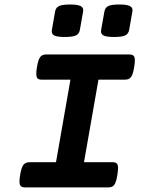

<svg xmlns="http://www.w3.org/2000/svg" viewBox="-20 -817 640 837"><path d="M342.8 -772.9Q342.8 -769 342.3 -766.6L328.1 -686.5Q325.2 -669.4 311 -662.6Q296.9 -655.8 262.7 -655.8Q231.4 -655.8 218.5 -661.4Q205.6 -667 205.6 -680.2Q205.6 -684.1 206.1 -686.5L220.2 -766.6Q223.1 -783.7 237.1 -790.5Q251 -797.4 285.2 -797.4Q315.9 -797.4 329.3 -791.5Q342.8 -785.6 342.8 -772.9ZM557.6 -772.9Q557.6 -769 557.1 -766.6L543 -686.5Q540 -669.4 525.9 -662.6Q511.7 -655.8 477.5 -655.8Q446.3 -655.8 433.3 -661.4Q420.4 -667 420.4 -680.2Q420.4 -684.1 420.9 -686.5L435.1 -766.6Q438 -783.7 451.9 -790.5Q465.8 -797.4 500 -797.4Q530.8 -797.4 544.2 -791.5Q557.6 -785.6 557.6 -772.9ZM567.9 -553.2Q567.9 -542 564.9 -524.4Q561.5 -502 556.2 -490.2Q550.8 -478.5 543.5 -474.1Q536.1 -469.7 524.4 -469.7H409.2L346.2 -109.9H471.2Q483.9 -109.9 489.3 -104.2Q494.6 -98.6 494.6 -84Q494.6 -73.2 491.7 -54.7Q488.3 -32.2 483.2 -20.5Q478 -8.8 470.7 -4.4Q463.4 0 451.7 0H89.4Q76.7 0 70.8 -5.6Q64.9 -11.2 64.9 -26.4Q64.9 -37.1 67.9 -54.7Q73.2 -87.4 82.3 -98.6Q91.3 -109.9 108.9 -109.9H224.1L287.1 -469.7H162.1Q149.4 -469.7 143.8 -475.1Q138.2 -480.5 138.2 -495.6Q138.2 -506.8 141.1 -524.4Q146.5 -557.1 155.3 -568.4Q164.1 -579.6 181.6 -579.6H543.9Q556.6 -579.6 562.3 -574Q567.9 -568.4 567.9 -553.2Z"/></svg>

Font: Courier Prime Sans
Style: Bold Italic
Weight: 700
Italic angle: -10°
Designer: Alan Dague-Greene
Foundry: Quote-Unquote Apps
Version: Version 3.020